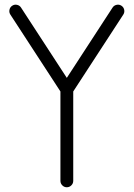

<svg xmlns="http://www.w3.org/2000/svg" viewBox="-20 -789 563 809"><path d="M499.5 -727.5 288.6 -403.6V-26.9Q288.6 -15.9 280.5 -7.9Q272.5 0 261.5 0Q250.5 0 242.6 -7.9Q234.6 -15.9 234.6 -26.9V-403.6L23.7 -727.5Q17.6 -736.8 19.9 -747.8Q22.2 -758.8 31.5 -764.9Q40.8 -771 51.6 -768.7Q62.5 -766.4 68.6 -757.1L261.5 -460.9L454.3 -757.1Q460.4 -766.4 471.4 -768.7Q482.4 -771 491.7 -764.9Q501 -758.8 503.3 -747.8Q505.6 -736.8 499.5 -727.5Z"/></svg>

Font: Tecnico
Style: Fino
Weight: 400
Version: Version 1.3